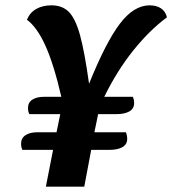

<svg xmlns="http://www.w3.org/2000/svg" viewBox="-20 -700 646 720"><path d="M64 -138Q59 -148 59 -161Q59 -182 75.5 -193Q92 -204 120 -204H192L206 -272H90Q85 -282 85 -295Q85 -316 101.5 -326.5Q118 -337 146 -337H210Q181 -462 149.5 -530.5Q118 -599 81 -626Q92 -653 116 -666.5Q140 -680 173 -680Q214 -680 238.5 -655Q263 -630 280 -568.5Q297 -507 314 -386Q377 -542 429.5 -611Q482 -680 541 -680Q567 -680 584 -668.5Q601 -657 606 -635Q541 -587 480 -511Q419 -435 371 -337H478Q483 -327 483 -313Q483 -293 465.5 -282.5Q448 -272 416 -272H348L334 -204H452Q457 -193 457 -179Q457 -159 439.5 -148.5Q422 -138 390 -138H322L296 0H152L179 -138Z"/></svg>

Font: Sansita Medium Italic
Style: Regular
Weight: 500
Italic angle: -11°
Designer: Pablo Cosgaya
Foundry: Omnibus-Type
Version: Version 1.006